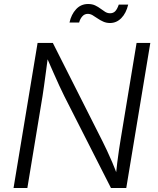

<svg xmlns="http://www.w3.org/2000/svg" viewBox="-20 -943 791 963"><path d="M47.9 0 168.5 -727.5H245.1L495.1 -232.4Q504.4 -213.9 516.8 -187.5Q529.3 -161.1 543 -128.9Q556.6 -96.7 569.8 -61L560.5 -59.1Q564 -93.8 568.1 -127.2Q572.3 -160.6 576.7 -190.4Q581.1 -220.2 585 -243.2L665 -727.5H733.9L613.3 0H536.6L302.7 -460.4Q290.5 -485.4 277.1 -513.9Q263.7 -542.5 247.8 -579.1Q231.9 -615.7 210.4 -664.6L221.7 -667.5Q215.3 -619.6 210.2 -581.1Q205.1 -542.5 200.9 -512.5Q196.8 -482.4 193.4 -461.4L117.2 0ZM531.7 -827.6Q513.2 -827.6 497.6 -834.7Q481.9 -841.8 469 -850.8Q456.1 -859.9 444.3 -866.7Q432.6 -873.5 420.4 -873.5Q403.8 -873.5 392.6 -860.6Q381.3 -847.7 377 -830.1H328.6Q337.4 -870.6 361.6 -896.7Q385.7 -922.9 421.9 -922.9Q442.4 -922.9 457.3 -915.8Q472.2 -908.7 484.1 -899.7Q496.1 -890.6 507.6 -883.5Q519 -876.5 532.2 -876.5Q547.9 -876.5 557.9 -886.7Q567.9 -897 575.7 -919.9H623Q612.8 -877 588.6 -852.3Q564.5 -827.6 531.7 -827.6Z"/></svg>

Font: Inter 17pt Light
Style: Italic
Weight: 300
Italic angle: -9.3988°
Version: Version 4.001;git-66647c0bb